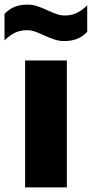

<svg xmlns="http://www.w3.org/2000/svg" viewBox="-60 -810 398 830"><path d="M48.5 0V-548.5H229V0ZM129.5 -657.5Q106.5 -668.5 90 -674Q73.5 -679.5 56.5 -679.5Q28.5 -679.5 5.8 -669Q-17 -658.5 -40.5 -635.5V-750Q-20.5 -771 3.5 -780.5Q27.5 -790 59 -790Q81 -790 100.8 -783.5Q120.5 -777 147.5 -764.5Q171.5 -753.5 187.5 -748.2Q203.5 -743 220 -743Q248 -743 270.8 -753.5Q293.5 -764 317 -787V-672.5Q297.5 -651.5 273.2 -642Q249 -632.5 217.5 -632.5Q196 -632.5 176.8 -638.8Q157.5 -645 129.5 -657.5Z"/></svg>

Font: Encode Sans Semi Condensed ExBd
Style: Regular
Weight: 800
Width: 4
Designer: Multiple Designers
Foundry: Impallari Type
Version: Version 2.000